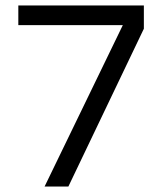

<svg xmlns="http://www.w3.org/2000/svg" viewBox="-20 -682 590 702"><path d="M47 -662H506V-577L230 0H143L429 -590H47Z"/></svg>

Font: Questrial
Style: Regular
Weight: 400
Designer: Joe Prince
Foundry: Joe Prince
Version: Version 1.002